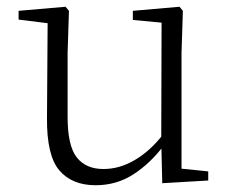

<svg xmlns="http://www.w3.org/2000/svg" viewBox="-20 -534 683 568"><path d="M263 14Q193 14 155.5 -30Q118 -74 119 -185L121 -478L140 -463L35 -476V-502L174 -514L184 -502L180 -377V-188Q180 -103 207 -68.5Q234 -34 286 -34Q334 -34 379.5 -61Q425 -88 463 -137L482 -103H464Q425 -51 375 -18.5Q325 14 263 14ZM460 8 457 -116V-117L458 -467L373 -475V-502L511 -514L521 -502L517 -377V-35L596 -27V0Z"/></svg>

Font: Early Summer Mincho VF
Style: Regular
Weight: 250
Designer: GuiWonder
Version: Version 1.002